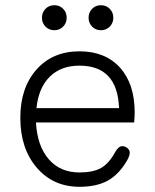

<svg xmlns="http://www.w3.org/2000/svg" viewBox="-20 -707 594 737"><path d="M189 -591Q168 -591 154.5 -605Q141 -619 141 -639Q141 -659 154.5 -673Q168 -687 189 -687Q209 -687 222.5 -673Q236 -659 236 -639Q236 -619 222.5 -605Q209 -591 189 -591ZM367 -591Q347 -591 333.5 -605Q320 -619 320 -639Q320 -659 333.5 -673Q347 -687 367 -687Q388 -687 401.5 -673Q415 -659 415 -639Q415 -619 401.5 -605Q388 -591 367 -591ZM497 -275Q497 -263 495 -237H118Q123 -147 167 -96Q211 -45 285 -45Q337 -45 367.5 -62Q398 -79 422 -123Q435 -146 449 -146Q460 -146 469 -138.5Q478 -131 478 -121Q478 -108 466 -88Q435 -36 392.5 -13Q350 10 285 10Q184 10 121 -63.5Q58 -137 58 -255Q58 -370 120 -440Q182 -510 285 -510Q384 -510 440.5 -447.5Q497 -385 497 -275ZM285 -455Q214 -455 171 -412.5Q128 -370 120 -292H437Q431 -455 285 -455Z"/></svg>

Font: Solway Light
Style: Regular
Weight: 300
Designer: Mariya V. Pigoulevskaya
Foundry: The Northern Block Ltd.
Version: Version 1.000;hotconv 1.0.109;makeotfexe 2.5.65596